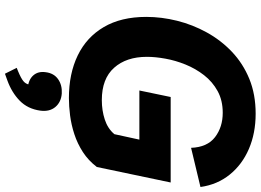

<svg xmlns="http://www.w3.org/2000/svg" viewBox="-154 -602 1018 749"><g transform="rotate(90 354.5 -227.0)"><path d="M361.8 12.7Q267.1 12.7 195.8 -21.7Q124.5 -56.2 85 -123.5Q45.4 -190.9 45.4 -289.1Q45.4 -348.6 60.5 -409.4Q75.7 -470.2 106 -525.1Q136.2 -580.1 181.6 -623.3Q227.1 -666.5 287.4 -691.2Q347.7 -715.8 422.9 -715.8Q499 -715.8 560.3 -689.5Q621.6 -663.1 660.6 -614.7Q699.7 -566.4 709 -500.5L556.2 -463.9Q553.7 -527.3 514.4 -557.4Q475.1 -587.4 419.4 -587.4Q371.1 -587.4 334.7 -567.4Q298.3 -547.4 272.7 -514.4Q247.1 -481.4 231.2 -442.1Q215.3 -402.8 208.3 -363.5Q201.2 -324.2 201.2 -291.5Q201.2 -211.4 243.9 -163.6Q286.6 -115.7 370.1 -115.7Q410.2 -115.7 445.6 -127.2Q481 -138.7 502.9 -164.6L532.2 -299.3L579.6 -262.2H332.5L357.9 -384.3H691.4L630.9 -96.2Q605.5 -63 572.5 -41.7Q539.6 -20.5 502.9 -8.5Q466.3 3.4 429.9 8.1Q393.6 12.7 361.8 12.7ZM267.1 262.2 244.1 216.3 256.3 211.4Q284.7 199.7 295.9 190.4Q307.1 181.2 309.6 167L311 157.2L322.8 173.3Q290 170.4 273.4 151.4Q256.8 132.3 261.2 103Q265.1 71.3 288.3 54.9Q311.5 38.6 344.2 40.5Q377.9 43 397 65.7Q416 88.4 411.1 124.5Q404.3 173.3 372.3 204.6Q340.3 235.8 293 252.9Z"/></g></svg>

Font: Schibsted Grotesk
Style: Bold Italic
Weight: 700
Italic angle: -12°
Designer: Bakken & Baeck AS, Henrik Kongsvoll
Foundry: Schibsted ASA
Version: Version 1.100;gftools[0.9.25]